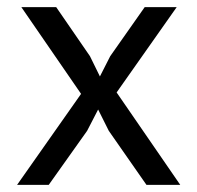

<svg xmlns="http://www.w3.org/2000/svg" viewBox="-20 -520 555 540"><path d="M208 -256 40 -500H138L233 -362L261 -305L290 -362L387 -500H477L308 -260L487 0H392L286 -152L256 -212L225 -152L117 0H28Z"/></svg>

Font: PT Sans
Style: Regular
Weight: 400
Designer: A.Korolkova, O.Umpeleva, V.Yefimov
Foundry: ParaType Ltd
Version: Version 2.003